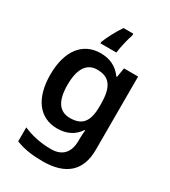

<svg xmlns="http://www.w3.org/2000/svg" viewBox="-237 -882 1100 1239"><g transform="rotate(30 313.0 -263.0)"><path d="M381 -753V-766H308C274 -716 244 -657 228 -616V-606H347C352 -649 368 -716 381 -753ZM263 -552C129 -552 49 -446 49 -270C49 -94 128 10 260 10C328 10 383 -15 420 -71H424C422 -55 420 -24 420 -4V10C420 98 375 145 293 145C217 145 146 130 85 103V207C144 231 208 240 285 240C459 240 546 159 546 4V-542H441L429 -472H424C386 -526 331 -552 263 -552ZM296 -449C387 -449 427 -397 427 -269V-250C427 -134 386 -90 298 -90C217 -90 178 -151 178 -268C178 -387 219 -449 296 -449Z"/></g></svg>

Font: Noto Sans Arabic SemBd
Style: Regular
Weight: 600
Designer: Monotype Design Team, Nadine Chahine, Nizar Qandah and Khaled Hosny
Foundry: Monotype Imaging Inc.
Version: Version 2.012